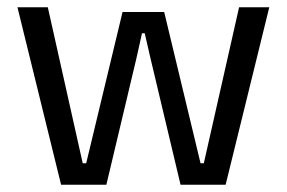

<svg xmlns="http://www.w3.org/2000/svg" viewBox="-20 -508 788 528"><path d="M148 0 28 -488H111.5L207.5 -59H217L317 -475H431.5L531.5 -59H540.5L637.5 -488H720.5L600.5 0H476.5L394 -347L378 -416.5H370.5L355 -347L272.5 0Z"/></svg>

Font: Anek Gurmukhi
Style: Regular
Weight: 400
Designer: Sarang Kulkarni (Gurmukhi), Yesha Goshar (Latin)
Foundry: Ek Type
Version: Version 1.003